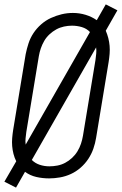

<svg xmlns="http://www.w3.org/2000/svg" viewBox="-23 -805 555 875"><path d="M50 50 -3 23 51 -70Q43 -86 38.5 -103.5Q34 -121 32.5 -139Q31 -157 32.5 -175.5Q34 -194 37 -213L94 -558Q99 -583 107 -607.5Q115 -632 129.5 -654Q144 -676 164.5 -694Q185 -712 209 -723Q233 -734 258 -740Q283 -746 309 -746Q339 -746 367 -737.5Q395 -729 418 -713L459 -785L512 -758L459 -665Q466 -649 470.5 -631.5Q475 -614 476.5 -596Q478 -578 476.5 -559.5Q475 -541 472 -522L415 -177Q411 -152 402.5 -127.5Q394 -103 379.5 -81Q365 -59 344.5 -41Q324 -23 300 -12Q276 -1 250.5 3.5Q225 8 201 8Q171 8 142.5 1.5Q114 -5 91 -22ZM94 -146 387 -659Q372 -675 350 -681.5Q328 -688 305 -688Q287 -688 268.5 -684Q250 -680 233.5 -671Q217 -662 202.5 -648.5Q188 -635 178.5 -618.5Q169 -602 163 -584.5Q157 -567 154 -549L97 -204Q95 -189 93.5 -174.5Q92 -160 94 -146ZM202 -47Q220 -47 238.5 -50.5Q257 -54 274 -63Q291 -72 305.5 -85.5Q320 -99 330 -115.5Q340 -132 346 -150Q352 -168 355 -186L412 -531Q414 -546 415.5 -560.5Q417 -575 415 -589L122 -76Q137 -61 158 -54Q179 -47 202 -47Z"/></svg>

Font: Iosevka Curly Light Oblique
Style: Regular
Weight: 300
Italic angle: -9°
Monospace: yes
Designer: Belleve Invis
Foundry: Belleve Invis
Version: Version 11.1.0; ttfautohint (v1.8.3)